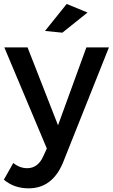

<svg xmlns="http://www.w3.org/2000/svg" viewBox="-27 -778 585 996"><path d="M121.5 199Q46 199 -7 154L42 67.5Q75.5 94.5 114 94.5Q170 94.5 197.5 32.5L216 -7.5L-4.5 -532H116L274 -128L421 -532H538L299 67.5Q243.5 199 121.5 199ZM296.5 -608.5 206.5 -617.5 319 -757.5 427 -713Z"/></svg>

Font: Argentum Novus Medium
Style: Regular
Weight: 500
Designer: Julieta Ulanovsky (font) & Cristiano Sobral (main changes)
Foundry: Julieta Ulanovsky (font) & Cristiano Sobral (main changes)
Version: Version 3.00;November 27, 2020;FontCreator 13.0.0.2655 64-bi